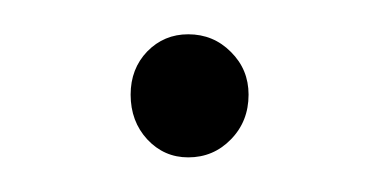

<svg xmlns="http://www.w3.org/2000/svg" viewBox="-20 -84 221 112"><path d="M89.8 -64Q104.5 -64 114.7 -53.7Q125 -43.5 125 -28.8Q125 -13.2 114.7 -2.7Q104.5 7.8 89.8 7.8Q75.7 7.8 65.9 -2.7Q56.2 -13.2 56.2 -28.8Q56.2 -43.9 65.9 -54Q75.7 -64 89.8 -64Z"/></svg>

Font: Montserrat Ultra Light
Style: Regular
Weight: 200
Designer: Julieta Ulanovsky
Foundry: Julieta Ulanovsky
Version: Version 3.001;PS 003.001;hotconv 1.0.70;makeotf.lib2.5.58329